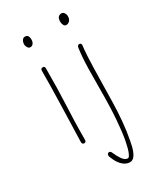

<svg xmlns="http://www.w3.org/2000/svg" viewBox="-250 -862 1034 1217"><g transform="rotate(-30 266.5 -253.5)"><path d="M129 -516Q129 -522 130.5 -526Q132 -530 135.5 -532Q139 -534 144 -534Q152 -534 155.5 -530Q159 -526 159 -516Q159 -437 157.5 -375.5Q156 -314 153.5 -258.5Q151 -203 149 -142.5Q147 -82 147 -5Q147 7 143 11Q139 15 132 15Q126 15 122.5 12Q119 9 118 4.5Q117 0 117 -4Q117 -16 118.5 -56.5Q120 -97 121.5 -154.5Q123 -212 125 -276.5Q127 -341 128 -404Q129 -467 129 -516ZM115 -719Q115 -727 118 -736.5Q121 -746 127.5 -752.5Q134 -759 143 -759Q155 -759 161 -753.5Q167 -748 169 -739Q171 -730 171 -721Q171 -706 163 -694.5Q155 -683 141 -683Q130 -683 122.5 -694.5Q115 -706 115 -719ZM402 -527Q403 -535 407 -540.5Q411 -546 418 -546Q425 -546 428 -543Q431 -540 432 -535.5Q433 -531 432 -526Q431 -516 429 -497.5Q427 -479 425.5 -448Q424 -417 422.5 -367.5Q421 -318 420 -244Q419 -185 417.5 -119Q416 -53 410 15.5Q404 84 391 150Q384 191 373.5 216.5Q363 242 351 253Q339 264 324 264Q298 264 275 244.5Q252 225 237 192Q233 182 229 173.5Q225 165 225 159Q225 155 226.5 151Q228 147 231.5 144.5Q235 142 240 142Q245 142 249 145.5Q253 149 255 154Q268 185 285.5 210.5Q303 236 325 236Q333 236 344 211.5Q355 187 365.5 132.5Q376 78 383 -12.5Q390 -103 390 -236Q390 -307 391.5 -383.5Q393 -460 402 -527ZM385 -729Q385 -752 394.5 -761.5Q404 -771 418 -771Q430 -771 437.5 -759.5Q445 -748 445 -734Q445 -720 439.5 -710Q434 -700 425.5 -695.5Q417 -691 409 -691Q397 -691 391 -703Q385 -715 385 -729Z"/></g></svg>

Font: Playpen Sans Thin
Style: Regular
Weight: 250
Designer: Laura Meseguer, Veronika Burian, José Scaglione
Foundry: TypeTogether
Version: Version 1.001